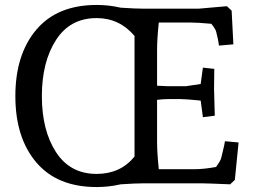

<svg xmlns="http://www.w3.org/2000/svg" viewBox="-20 -740 1021 775"><path d="M943 -165 928 -14 909 4Q815 0 795 0H558Q527 0 467 4Q420 15 370 15Q211 15 126.5 -84.5Q42 -184 42 -352Q42 -520 126.5 -620Q211 -720 370 -720Q420 -720 467 -709Q527 -705 558 -705H782L896 -715L915 -697L922 -561L864 -556Q861 -580 853 -610Q852 -620 833 -644Q778 -649 752 -649H621Q614 -583 614 -538V-394Q648 -392 657 -392H730L790 -401L799 -467L845 -462Q844 -402 844 -382L847 -273L799 -267L790 -334Q730 -340 710 -340H657Q640 -340 614 -337V-167Q614 -124 621 -57H765Q802 -57 852 -66Q871 -92 873 -103Q874 -107 880.5 -134Q887 -161 888 -170ZM523 -108V-595Q462 -667 370 -667Q263 -667 206 -578.5Q149 -490 149 -352Q149 -214 206 -126Q263 -38 370 -38Q466 -38 523 -108Z"/></svg>

Font: Andada
Style: Regular
Weight: 400
Designer: Carolina Giovagnoli
Foundry: Carolina Giovagnoli
Version: Version 1.003